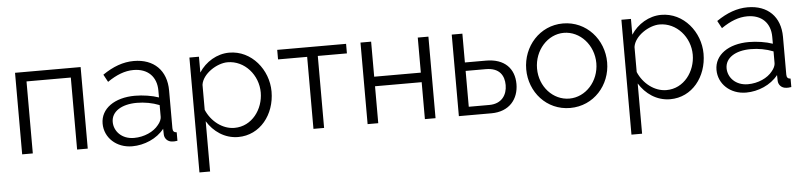

<svg xmlns="http://www.w3.org/2000/svg" viewBox="-44 -770 5124 1222"><g transform="rotate(-5 2517.5 -158.5)"><path d="M74 0H142V-460H425V0H493V-521H74Z M601 -150C601 -61 675 10 777 10C854 10 935 -24 982 -84L983 -46C984 -24 1001 1 1035 2C1041 3 1051 2 1066 0V-54C1049 -55 1041 -63 1041 -82V-323C1041 -452 961 -530 833 -530C765 -530 700 -506 633 -460L659 -412C717 -452 771 -473 826 -473C918 -473 973 -417 973 -329V-285C930 -300 872 -309 821 -309C691 -309 601 -246 601 -150ZM950 -110C919 -70 858 -42 793 -42C713 -42 666 -97 666 -155C666 -221 731 -263 829 -263C878 -263 928 -254 973 -236V-160C973 -147 965 -127 950 -110Z M1256 -108C1297 -41 1367 10 1454 10C1594 10 1690 -113 1690 -260C1690 -399 1586 -530 1443 -530C1364 -530 1291 -485 1249 -420V-521H1188V213H1256ZM1621 -260C1621 -154 1548 -50 1435 -50C1358 -50 1287 -107 1256 -181V-341C1266 -411 1359 -470 1427 -470C1536 -470 1621 -372 1621 -260Z M1935 0H2003V-460H2189V-521H1749V-460H1935Z M2281 0H2349V-236H2647V0H2715V-521H2647V-297H2349V-521H2281Z M2864 0H3072C3187 0 3247 -76 3247 -172C3247 -270 3186 -337 3067 -337H2932V-521H2864ZM2932 -54V-283H3061C3150 -283 3178 -230 3178 -171C3178 -110 3144 -54 3063 -54Z M3317 -259C3317 -114 3424 10 3575 10C3726 10 3834 -114 3834 -259C3834 -405 3725 -530 3575 -530C3426 -530 3317 -405 3317 -259ZM3575 -50C3471 -50 3386 -142 3386 -258C3386 -375 3472 -470 3575 -470C3679 -470 3765 -376 3765 -260C3765 -144 3679 -50 3575 -50Z M4016 -108C4057 -41 4127 10 4214 10C4354 10 4450 -113 4450 -260C4450 -399 4346 -530 4203 -530C4124 -530 4051 -485 4009 -420V-521H3948V213H4016ZM4381 -260C4381 -154 4308 -50 4195 -50C4118 -50 4047 -107 4016 -181V-341C4026 -411 4119 -470 4187 -470C4296 -470 4381 -372 4381 -260Z M4523 -150C4523 -61 4597 10 4699 10C4776 10 4857 -24 4904 -84L4905 -46C4906 -24 4923 1 4957 2C4963 3 4973 2 4988 0V-54C4971 -55 4963 -63 4963 -82V-323C4963 -452 4883 -530 4755 -530C4687 -530 4622 -506 4555 -460L4581 -412C4639 -452 4693 -473 4748 -473C4840 -473 4895 -417 4895 -329V-285C4852 -300 4794 -309 4743 -309C4613 -309 4523 -246 4523 -150ZM4872 -110C4841 -70 4780 -42 4715 -42C4635 -42 4588 -97 4588 -155C4588 -221 4653 -263 4751 -263C4800 -263 4850 -254 4895 -236V-160C4895 -147 4887 -127 4872 -110Z"/></g></svg>

Font: FIGSv2-sans-serif
Style: Regular
Weight: 400
Designer: Matt McInerney, Pablo Impallari, Rodrigo Fuenzalida,Mirko Velimirovic
Foundry: Matt McInerney, Pablo Impallari, Rodrigo Fuenzalida
Version: Version 4.021;hotconv 1.0.109;makeotfexe 2.5.65596